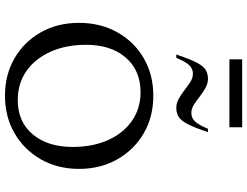

<svg xmlns="http://www.w3.org/2000/svg" viewBox="-128 -830 969 752"><g transform="rotate(90 356.0 -454.5)"><path d="M355 10Q273 10 208.5 -27.5Q144 -65 107 -130.5Q70 -196 70 -280Q70 -364 107 -430Q144 -496 208.5 -533.5Q273 -571 355 -571Q438 -571 502.5 -533.5Q567 -496 604.5 -430Q642 -364 642 -280Q642 -196 604.5 -130.5Q567 -65 502.5 -27.5Q438 10 355 10ZM372 -40Q458 -40 507 -99Q556 -158 556 -255Q556 -334 529 -394Q502 -454 453.5 -487.5Q405 -521 342 -521Q256 -521 206 -463Q156 -405 156 -308Q156 -228 183.5 -167.5Q211 -107 259.5 -73.5Q308 -40 372 -40ZM194 -661Q212 -715 226 -741.5Q240 -768 255 -776.5Q270 -785 289 -785Q308 -785 325.5 -775Q343 -765 359 -752.5Q375 -740 390.5 -730Q406 -720 423 -720Q442 -720 455.5 -733.5Q469 -747 485 -785H498Q480 -731 466 -704.5Q452 -678 437 -669.5Q422 -661 403 -661Q384 -661 366.5 -671Q349 -681 333 -693.5Q317 -706 301.5 -716Q286 -726 269 -726Q250 -726 236.5 -712.5Q223 -699 207 -661ZM213 -869V-919H479V-869Z"/></g></svg>

Font: Spectral SC
Style: Regular
Weight: 400
Designer: Jean-Baptiste Levee
Foundry: Production Type
Version: Version 2.001